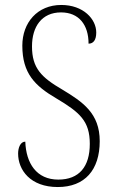

<svg xmlns="http://www.w3.org/2000/svg" viewBox="-20 -744 466 774"><path d="M213 10C322 10 382 -59 382 -175C382 -287 314 -333 231 -383C147 -432 109 -469 109 -557C109 -636 148 -694 226 -694C298 -694 337 -644 337 -568C356 -568 368 -582 368 -613C368 -667 316 -724 227 -724C131 -724 70 -653 70 -560C70 -448 121 -398 206 -348C302 -291 342 -256 342 -164C342 -72 299 -20 215 -20C127 -20 85 -86 82 -173C62 -173 53 -148 53 -125C53 -59 102 10 213 10Z"/></svg>

Font: Noto Serif Thai Condensed ExtraLight
Style: Regular
Weight: 200
Width: 3
Designer: Monotype Design Team
Foundry: Monotype Imaging Inc.
Version: Version 2.002